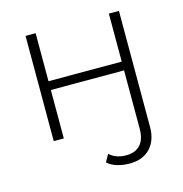

<svg xmlns="http://www.w3.org/2000/svg" viewBox="-100 -572 807 846"><g transform="rotate(-15 303.5 -149.0)"><path d="M289 150 308 116Q337 143 384 143Q426 143 448.5 118Q471 93 471 46V-221H137V0H91V-480H137V-261H471V-480H517V50Q517 110 483.5 146Q450 182 389 182Q359 182 332.5 174Q306 166 289 150Z"/></g></svg>

Font: Montserrat Ace
Style: Light
Weight: 300
Designer: Julieta Ulanovsky
Foundry: Julieta Ulanovsky
Version: Version 1